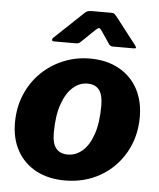

<svg xmlns="http://www.w3.org/2000/svg" viewBox="-54 -797 707 854"><g transform="rotate(5 300.0 -370.5)"><path d="M267 10Q193 10 138 -19.5Q83 -49 53.5 -102.5Q24 -156 24 -226Q24 -296 48.5 -353.5Q73 -411 115.5 -452.5Q158 -494 214 -517Q270 -540 332 -540Q407 -540 462 -509.5Q517 -479 546 -425Q575 -371 575 -300Q575 -211 534.5 -140.5Q494 -70 424.5 -30Q355 10 267 10ZM270 -106Q306 -106 335.5 -131.5Q365 -157 382.5 -208Q400 -259 400 -336Q400 -383 383 -405.5Q366 -428 330 -428Q295 -428 265.5 -402Q236 -376 218 -324.5Q200 -273 200 -196Q200 -150 217.5 -128Q235 -106 270 -106ZM408 -615 372 -668Q365 -678 360.5 -678.5Q356 -679 345 -669L286 -612Q279 -605 274 -603.5Q269 -602 259 -602H165Q157 -602 156.5 -608Q156 -614 162 -619L290 -740Q297 -747 304.5 -749Q312 -751 325 -751H410Q420 -751 425 -745Q430 -739 434 -735L527 -615Q533 -606 530.5 -604Q528 -602 518 -602H429Q421 -602 416.5 -605Q412 -608 408 -615Z"/></g></svg>

Font: Libre Franklin ExtraBold
Style: Italic
Weight: 800
Italic angle: -8°
Designer: Pablo Impallari, Rodrigo Fuenzalida, Nhung Nguyen
Foundry: Impallari Type
Version: Version 3.000